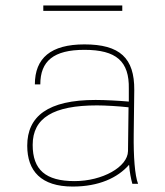

<svg xmlns="http://www.w3.org/2000/svg" viewBox="-20 -675 607 705"><path d="M450 -120C449 -62 356 -10 254 -10C147 -10 100 -52 100 -143C100 -242 176 -288 336 -288C366 -288 417 -285 452 -281ZM80 -140C80 -47 131 10 247 10C343 10 412 -22 454 -70C456 -42 461 -18 466 0H487C475 -31 470 -100 471 -182L473 -344C474 -462 420 -512 290 -512C167 -512 108 -462 108 -365H128C128 -451 177 -492 290 -492C407 -492 455 -450 453 -349V-302C419 -305 367 -308 331 -308C156 -308 80 -248 80 -140ZM429 -655H139V-635H429Z"/></svg>

Font: Perun Thin
Style: Regular
Weight: 100
Foundry: Copyright (c) Stefan Peev, Context Ltd, 2016
Version: Version 1.089